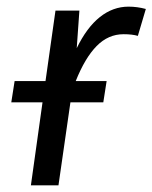

<svg xmlns="http://www.w3.org/2000/svg" viewBox="-20 -558 459 578"><path d="M419 -531 395 -450Q378 -455 352 -455Q306 -455 271 -419.5Q236 -384 208 -314H301L291 -250H192L156 0H73L108 -250H14L24 -314H117L147 -526H219L211 -413Q241 -475 280.5 -506.5Q320 -538 367 -538Q393 -538 419 -531Z"/></svg>

Font: Fira Sans Book
Style: Italic
Weight: 350
Italic angle: -8°
Designer: bBox Type GmbH & Carrois Corporate GbR & Edenspiekermann AG
Foundry: bBox Type GmbH & Carrois Corporate GbR & Edenspiekermann AG
Version: Version 4.301